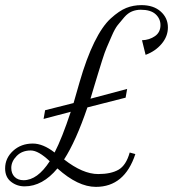

<svg xmlns="http://www.w3.org/2000/svg" viewBox="-108 -720 675 749"><path d="M398 -125 420 -119Q378 9 266 9Q196 9 116 -63Q58 7 -12 7Q-42 7 -65 -11Q-88 -29 -88 -63Q-88 -103 -57 -131.5Q-26 -160 20 -160Q60 -160 105 -125Q134 -181 168 -284L62 -256L68 -290L179 -318Q195 -372 202 -398Q229 -492 260 -555Q291 -618 324 -648Q357 -678 384.5 -689Q412 -700 444 -700Q491 -700 519 -675Q547 -650 547 -613Q547 -578 522.5 -549Q498 -520 460 -506L446 -563Q475 -564 496.5 -579Q518 -594 518 -622Q518 -647 499 -664.5Q480 -682 441 -682Q423 -682 407 -675.5Q391 -669 377 -653Q363 -637 351.5 -622.5Q340 -608 328 -580Q316 -552 308.5 -535Q301 -518 290 -483Q279 -448 274.5 -433Q270 -418 259 -382Q255 -367 245 -335L388 -373L382 -339L233 -301Q188 -169 142 -98Q215 -41 275 -41Q325 -41 354.5 -58Q384 -75 398 -125ZM-16 -17Q38 -17 86 -91Q42 -133 12 -133Q-22 -133 -43 -111.5Q-64 -90 -64 -65Q-64 -43 -51 -30Q-38 -17 -16 -17Z"/></svg>

Font: Dynalight
Style: Regular
Weight: 400
Designer: Astigmatic (AOETI)
Foundry: Astigmatic (AOETI)
Version: Version 1.000